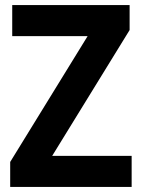

<svg xmlns="http://www.w3.org/2000/svg" viewBox="-20 -734 558 754"><path d="M497 0H20V-98L324 -592H28V-714H489V-616L185 -122H497Z"/></svg>

Font: Noto Sans Tamil SemiCondensed
Style: Bold
Weight: 700
Width: 4
Designer: Jelle Bosma - Monotype Design Team
Foundry: Monotype Imaging Inc.
Version: Version 2.004; ttfautohint (v1.8.4.7-5d5b)